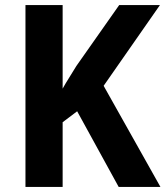

<svg xmlns="http://www.w3.org/2000/svg" viewBox="-20 -734 650 754"><path d="M610 0H446L283 -297L226 -254V0H80V-714H226V-386Q237 -406 251 -428Q265 -450 280 -475L448 -714H608L387 -397Z"/></svg>

Font: Noto Sans Armenian SemiCondensed
Style: Bold
Weight: 700
Width: 4
Designer: Monotype Design Team
Foundry: Monotype Imaging Inc.
Version: Version 2.008; ttfautohint (v1.8.4.7-5d5b)